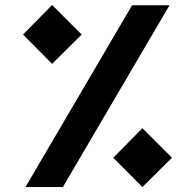

<svg xmlns="http://www.w3.org/2000/svg" viewBox="-20 -757 789 777"><path d="M83 0H234.4L666 -735.8H514.6ZM438.5 -118.7 556.2 0 675.8 -118.7 556.2 -238.3ZM73.2 -617.2 190.9 -498.5 310.5 -617.2 190.9 -736.8Z"/></svg>

Font: Estedad Black
Style: Regular
Weight: 900
Designer: Amin Abedi
Version: Version 7.3